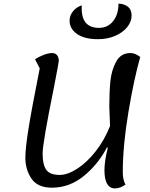

<svg xmlns="http://www.w3.org/2000/svg" viewBox="-20 -1022 834 1068"><path d="M561 -76Q561 -127 580 -201L575 -202Q525 -107 445.5 -42.5Q366 22 269 22Q189 22 155 -28.5Q121 -79 121 -145Q121 -197 138.5 -306Q156 -415 201 -642L175 -692Q195 -706 222.5 -716.5Q250 -727 270 -727Q287 -727 297 -715.5Q307 -704 307 -683Q307 -675 280 -536Q217 -226 217 -167Q217 -107 237 -78Q257 -49 312 -49Q356 -49 409.5 -83.5Q463 -118 512 -180Q561 -242 592 -321L591 -350Q588 -413 588 -429Q588 -509 594 -570Q600 -631 626 -679Q652 -727 706 -727Q732 -727 760 -705Q725 -582 694 -396.5Q663 -211 663 -64Q663 -22 678 5Q647 26 620 26Q561 26 561 -76ZM639 -1002Q674 -1000 693 -983.5Q712 -967 712 -936Q712 -901 687 -870.5Q662 -840 619.5 -822Q577 -804 525 -804Q450 -804 408.5 -833Q367 -862 367 -907Q367 -935 386 -959Q405 -983 435 -992Q427 -867 531 -867Q579 -867 609 -904Q639 -941 639 -1002Z"/></svg>

Font: Lemonada Light
Style: Regular
Weight: 300
Designer: Mohamed Gaber (Arabic) Eduardo Tunni (Latin)
Foundry: Kief Type Foundry
Version: Version 3.006